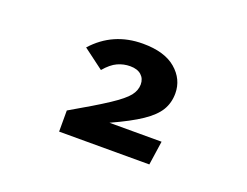

<svg xmlns="http://www.w3.org/2000/svg" viewBox="-63 -760 727 564"><g transform="rotate(20 300.0 -478.5)"><path d="M440.5 -537Q440.5 -507.5 426.5 -484.2Q412.5 -461 379.5 -438.8Q346.5 -416.5 288 -390H451L440 -315H158V-381Q233 -424 271.2 -449.2Q309.5 -474.5 322.8 -491.5Q336 -508.5 336 -527Q336 -545 323.8 -556Q311.5 -567 289 -567Q268.5 -567 249.8 -558.5Q231 -550 211.5 -527L148 -574.5Q208.5 -642 301.5 -642Q369.5 -642 405 -611.5Q440.5 -581 440.5 -537Z"/></g></svg>

Font: Fira Code Light SemiBold
Style: Regular
Weight: 600
Monospace: yes
Version: Version 5.002